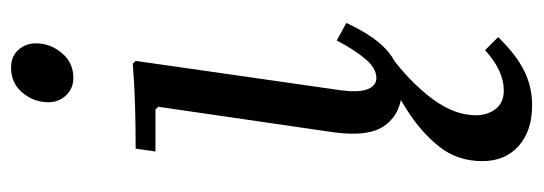

<svg xmlns="http://www.w3.org/2000/svg" viewBox="-330 -390 960 339"><g transform="rotate(-90 149.5 -220.0)"><path d="M248 -105 279 -88Q254 -34 225.5 -12Q197 10 162 10Q121 10 99 -18.5Q77 -47 86 -111L131 -420L126 -425H52L57 -460Q96 -460 131.5 -461Q167 -462 207 -465L212 -460L160 -97Q156 -66 162 -50.5Q168 -35 182 -35Q199 -35 215.5 -54.5Q232 -74 248 -105ZM182 -570Q163 -570 151 -583Q139 -596 139 -614Q139 -640 156 -660Q173 -680 200 -680Q220 -680 231.5 -667Q243 -654 243 -636Q243 -611 226 -590.5Q209 -570 182 -570ZM209 -30 221 -10Q176 23 146 62.5Q116 102 116 141Q116 161 127 175.5Q138 190 160 190Q177 190 194.5 182Q212 174 231 157L254 180Q224 211 195.5 225.5Q167 240 134 240Q88 240 61.5 216Q35 192 35 152Q35 108 61 75.5Q87 43 127 18Q167 -7 209 -30Z"/></g></svg>

Font: Brygada 1918
Style: Italic
Weight: 400
Italic angle: -8°
Designer: Mateusz Machalski | Borys Kosmynka | Przemek Hoffer
Foundry: NIEPODLEGLA 2018
Version: Version 3.006